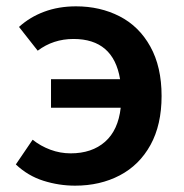

<svg xmlns="http://www.w3.org/2000/svg" viewBox="-20 -573 581 606"><path d="M30 -54 83 -132Q108 -112 139 -100.5Q170 -89 203 -89Q270 -89 311.5 -125.5Q353 -162 361 -233H141V-323H359Q338 -450 212 -450Q148 -450 99 -413L40 -488Q74 -519 119.5 -536Q165 -553 220 -553Q296 -553 357.5 -521.5Q419 -490 454.5 -426Q490 -362 490 -270Q490 -179 455 -115.5Q420 -52 358 -19.5Q296 13 217 13Q166 13 117 -2.5Q68 -18 30 -54Z"/></svg>

Font: Nebula Sans Semibold
Style: Regular
Weight: 600
Designer: Paul D. Hunt for Adobe (as Source Sans)
Foundry: Nebula Entertainment & Broadcasting LLC
Version: Version 1.010